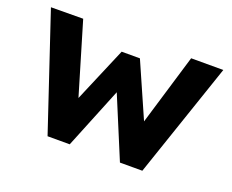

<svg xmlns="http://www.w3.org/2000/svg" viewBox="-92 -680 1004 830"><g transform="rotate(20 410.5 -265.0)"><path d="M191 0 14 -529 162 -530 260 -201 367 -453H451L561 -203L659 -529H807L627 0H524L407 -281L293 0Z"/></g></svg>

Font: Our Lexend SemiBold
Style: Regular
Weight: 600
Designer: Bonnie Shaver-Troup, Thomas Jockin
Foundry: Lexend
Version: Version 1.007